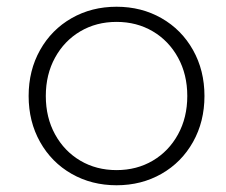

<svg xmlns="http://www.w3.org/2000/svg" viewBox="-20 -546 672 570"><path d="M326 4Q252 4 192.5 -30Q133 -64 99 -124.5Q65 -185 65 -261Q65 -337 99 -397.5Q133 -458 192.5 -492Q252 -526 326 -526Q400 -526 459.5 -492Q519 -458 553 -397.5Q587 -337 587 -261Q587 -185 553 -124.5Q519 -64 459.5 -30Q400 4 326 4ZM326 -41Q386 -41 433.5 -69Q481 -97 508.5 -147Q536 -197 536 -261Q536 -325 508.5 -375Q481 -425 433.5 -453Q386 -481 326 -481Q266 -481 218.5 -453Q171 -425 143.5 -375Q116 -325 116 -261Q116 -197 143.5 -147Q171 -97 218.5 -69Q266 -41 326 -41Z"/></svg>

Font: Hilab Light
Style: Regular
Weight: 300
Designer: Cristianderson Lima
Foundry: Cristianderson
Version: Version 1.0